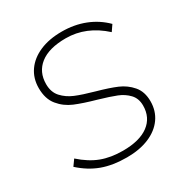

<svg xmlns="http://www.w3.org/2000/svg" viewBox="-169 -850 942 987"><g transform="rotate(-30 302.0 -356.0)"><path d="M39 -88 64 -123Q119 -74 174.5 -53Q230 -32 302 -32Q401 -32 454 -71.5Q507 -111 507 -182Q507 -224 482 -250.5Q457 -277 420.5 -291.5Q384 -306 319 -325Q244 -346 197.5 -365.5Q151 -385 119 -424Q87 -463 87 -527Q87 -585 117.5 -628.5Q148 -672 203.5 -696Q259 -720 334 -720Q408 -720 470.5 -695.5Q533 -671 580 -624L556 -589Q456 -680 335 -680Q235 -680 182.5 -639Q130 -598 130 -526Q130 -478 157 -448.5Q184 -419 223.5 -402.5Q263 -386 331 -367Q403 -347 446.5 -328.5Q490 -310 520.5 -274.5Q551 -239 551 -182Q551 -125 520.5 -82Q490 -39 434 -15.5Q378 8 303 8Q219 8 156.5 -15Q94 -38 39 -88Z"/></g></svg>

Font: Muli ExtraLight
Style: Italic
Weight: 275
Italic angle: -4.541°
Designer: Vernon Adams
Foundry: Vernon Adams
Version: Version 2.001